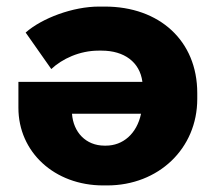

<svg xmlns="http://www.w3.org/2000/svg" viewBox="-20 -551 653 584"><path d="M299 -531H281C202 -531 108 -496 58 -452L136 -341C169 -372 222 -397 280 -397H289C358 -397 405 -362 413 -303V-302H36V-223C36 -89 145 13 294 13H306C462 13 580 -99 580 -250V-268C580 -427 465 -531 299 -531ZM409 -205C396 -144 354 -108 302 -108H298C241 -108 203 -149 199 -205Z"/></svg>

Font: Fixel Display ExtraBold
Style: Regular
Weight: 800
Designer: AlfaBravo + MacPaw
Foundry: Kyrylo Tkachov, Marchela Mozhyna, Serhii Makarenko, Maria Weinstein, Zakhar Kryvoshyya
Version: Version 1.211